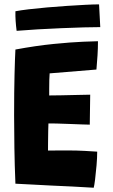

<svg xmlns="http://www.w3.org/2000/svg" viewBox="-20 -852 518 878"><path d="M408.5 6.5Q359 3.5 311.2 1Q263.5 -1.5 214 -3.5Q174 -5.5 132.2 -7.8Q90.5 -10 50.5 -12Q47 -96.5 45.8 -175.2Q44.5 -254 44.5 -324Q44.5 -435.5 46.5 -513.2Q48.5 -591 50.5 -625.5Q144.5 -643 225.2 -651Q306 -659 360.2 -661.2Q414.5 -663.5 428 -663.5Q428 -631 426 -599.8Q424 -568.5 421 -534L207 -516.5Q206 -507.5 205.5 -486.8Q205 -466 205 -445Q205 -424 205 -415.5Q224.5 -415.5 260.5 -416.2Q296.5 -417 333.2 -417.8Q370 -418.5 392.5 -419L390.5 -282Q382 -282 355.2 -283Q328.5 -284 296.2 -285.2Q264 -286.5 237 -287.2Q210 -288 201.5 -287.5Q201 -279 200.5 -254.2Q200 -229.5 199.8 -203Q199.5 -176.5 199.5 -163.5Q206 -163.5 234.5 -163.8Q263 -164 293 -164Q330.5 -164 367 -162Q403.5 -160 424.5 -158.5Q424.5 -131.5 421.5 -96Q418.5 -60.5 414.8 -31Q411 -1.5 408.5 6.5ZM438.5 -728Q410.5 -728 363.5 -726.8Q316.5 -725.5 261.8 -723.2Q207 -721 152.8 -717.8Q98.5 -714.5 56 -711Q53 -734 51.5 -756.2Q50 -778.5 50.5 -800.5Q73.5 -805 111.5 -809.5Q149.5 -814 195 -818Q240.5 -822 286 -825Q331.5 -828 370.2 -830Q409 -832 433 -832Z"/></svg>

Font: Grandstander
Style: Bold
Weight: 700
Designer: Tyler Finck
Foundry: Etcetera Type Co
Version: Version 1.200; ttfautohint (v1.8.3)